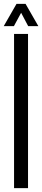

<svg xmlns="http://www.w3.org/2000/svg" viewBox="-21 -976 219 996"><path d="M51.9 0V-800H124.4V0ZM-1.5 -840.6 64.6 -955.8H111.7L177.8 -840.6H125.1L88.6 -909.7L51.2 -840.6Z"/></svg>

Font: Big Shoulders Stencil Thin
Style: Regular
Weight: 100
Designer: Patric King
Foundry: XO Type Co
Version: Version 2.001